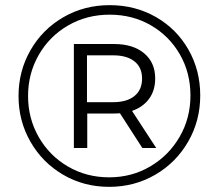

<svg xmlns="http://www.w3.org/2000/svg" viewBox="-20 -723 849 746"><path d="M758 -352Q758 -254 711 -172.5Q664 -91 583 -44Q502 3 404 3Q306 3 225.5 -44Q145 -91 98.5 -172Q52 -253 52 -350Q52 -447 98.5 -528Q145 -609 226 -656Q307 -703 406 -703Q505 -703 585.5 -657Q666 -611 712 -530.5Q758 -450 758 -352ZM720 -352Q720 -440 679 -511.5Q638 -583 566.5 -624.5Q495 -666 406 -666Q317 -666 244.5 -624Q172 -582 130.5 -509.5Q89 -437 89 -350Q89 -263 130.5 -190.5Q172 -118 244 -76Q316 -34 404 -34Q492 -34 564 -76.5Q636 -119 678 -191.5Q720 -264 720 -352ZM493 -292 587 -148H533L446 -283Q438 -282 423 -282H319V-148H267V-552H423Q497 -552 540 -516Q583 -480 583 -418Q583 -372 559.5 -339.5Q536 -307 493 -292ZM532 -418Q532 -461 502.5 -484.5Q473 -508 420 -508H318V-326H420Q473 -326 502.5 -350Q532 -374 532 -418Z"/></svg>

Font: CMG Sans
Style: Regular
Weight: 400
Designer: Julieta Ulanovsky
Foundry: Julieta Ulanovsky
Version: Version 7.200